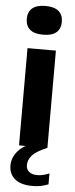

<svg xmlns="http://www.w3.org/2000/svg" viewBox="-65 -822 422 1075"><g transform="rotate(5 146.0 -285.0)"><path d="M66 0V-546.5H225.5V0ZM146 -629Q96 -629 71.8 -650Q47.5 -671 47.5 -709.5Q47.5 -748.5 71.8 -769.5Q96 -790.5 146 -790.5Q196 -790.5 220.2 -769.5Q244.5 -748.5 244.5 -709.5Q244.5 -671 220.2 -650Q196 -629 146 -629ZM161 220Q95.5 220 61.8 192Q28 164 28 116.5Q28 70.5 62 32.2Q96 -6 184 -34.5L225.5 0Q165 25 142.2 50.5Q119.5 76 119.5 106Q119.5 129.5 135.8 143.2Q152 157 183 157Q197.5 157 214.2 153.2Q231 149.5 249.5 141.5V203Q230.5 210.5 209.2 215.2Q188 220 161 220Z"/></g></svg>

Font: Encode Sans Semi Expanded
Style: Bold
Weight: 700
Width: 6
Designer: Multiple Designers
Foundry: Impallari Type
Version: Version 3.000; ttfautohint (v1.8.3) -l 8 -r 50 -G 200 -x 14 